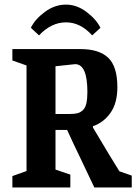

<svg xmlns="http://www.w3.org/2000/svg" viewBox="-20 -821 602 841"><path d="M150.9 -666 115.2 -699.2Q133.3 -736.8 176.5 -768.8Q219.7 -800.8 269 -800.8Q316.4 -800.8 359.1 -768.6Q401.9 -736.3 419.9 -699.2L383.8 -666Q332.5 -723.1 269 -723.1Q204.6 -723.1 150.9 -666ZM34.2 0V-49.8L96.2 -71.8V-534.2L34.2 -556.2V-606H333Q414.1 -606 454.1 -567.9Q494.1 -529.8 494.1 -439Q494.1 -370.6 464.8 -327.9Q435.5 -285.2 387.2 -268.1V-262.2Q470.7 -121.6 502.9 -70.8L557.1 -51.8V0H393.1Q384.3 -20 339.1 -113.8Q293.9 -207.5 273.9 -252H223.1V-78.1L288.1 -56.2V0ZM223.1 -321.8H287.1Q307.1 -321.8 319.8 -325.2Q332.5 -328.6 343 -338.4Q353.5 -348.1 358.2 -367.7Q362.8 -387.2 362.8 -418Q362.8 -540 309.1 -540L223.1 -530.8Z"/></svg>

Font: Grenze SemiBold
Style: Regular
Weight: 600
Designer: Renata Polastri
Foundry: Omnibus-Type
Version: Version 1.002;PS 001.002;hotconv 1.0.88;makeotf.lib2.5.64775